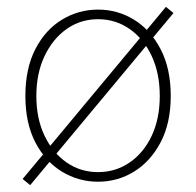

<svg xmlns="http://www.w3.org/2000/svg" viewBox="-20 -518 572 560"><path d="M266 12Q209 12 160.5 -17.5Q112 -47 83 -103Q54 -159 54 -238Q54 -318 83 -374.5Q112 -431 160.5 -460.5Q209 -490 266 -490Q323 -490 371 -460.5Q419 -431 448.5 -374.5Q478 -318 478 -238Q478 -159 448.5 -103Q419 -47 371 -17.5Q323 12 266 12ZM266 -16Q317 -16 358 -44Q399 -72 422.5 -122Q446 -172 446 -238Q446 -304 422.5 -354.5Q399 -405 358 -433.5Q317 -462 266 -462Q215 -462 174.5 -433.5Q134 -405 110 -354.5Q86 -304 86 -238Q86 -172 110 -122Q134 -72 174.5 -44Q215 -16 266 -16ZM68 22 46 4 464 -498 486 -480Z"/></svg>

Font: Source Sans 3 Variable
Style: Regular
Weight: 200
Designer: Paul D. Hunt
Foundry: Adobe Systems Incorporated
Version: Version 3.026